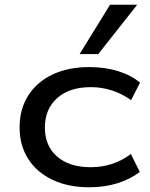

<svg xmlns="http://www.w3.org/2000/svg" viewBox="-20 -784 636 813"><path d="M358 9Q269 9 202.5 -22.5Q136 -54 99.5 -111Q63 -168 63 -244Q63 -322 99.5 -379.5Q136 -437 202.5 -468.5Q269 -500 358 -500Q424 -500 479.5 -483Q535 -466 573 -434L535 -360Q499 -386 455.5 -400.5Q412 -415 365 -415Q274 -415 222 -368.5Q170 -322 170 -244Q170 -166 222 -121Q274 -76 364 -76Q413 -76 456 -90.5Q499 -105 534 -132L572 -56Q533 -26 478.5 -8.5Q424 9 358 9ZM317 -555 446 -764H561L396 -555Z"/></svg>

Font: Nunito Sans 10pt Expanded Medium
Style: Regular
Weight: 500
Width: 7
Designer: Vernon Adams
Foundry: Vernon Adams
Version: Version 3.101;gftools[0.9.27]